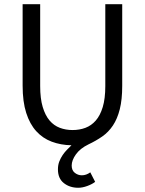

<svg xmlns="http://www.w3.org/2000/svg" viewBox="-20 -676 685 908"><path d="M350 212Q310 212 282 190Q254 168 254 125Q254 104 260.5 87.5Q267 71 276.5 57Q286 43 297.5 31.5Q309 20 318 11Q267 10 224.5 -6Q182 -22 151.5 -55.5Q121 -89 104 -142Q87 -195 87 -271V-656H170V-269Q170 -210 182 -170Q194 -130 214.5 -106Q235 -82 263 -71.5Q291 -61 323 -61Q356 -61 384 -71.5Q412 -82 433 -106Q454 -130 466 -170Q478 -210 478 -269V-656H558V-271Q558 -205 546.5 -159.5Q535 -114 514 -82.5Q493 -51 463.5 -30.5Q434 -10 398 7Q359 26 339 54Q319 82 319 107Q319 130 334 141.5Q349 153 367 153Q388 153 407 139L430 184Q416 195 393 203.5Q370 212 350 212Z"/></svg>

Font: Processing Sans Pro
Style: Regular
Weight: 400
Designer: Paul D. Hunt
Foundry: Adobe Systems Incorporated
Version: Version 2.020;PS 2.000;hotconv 1.0.86;makeotf.lib2.5.63406